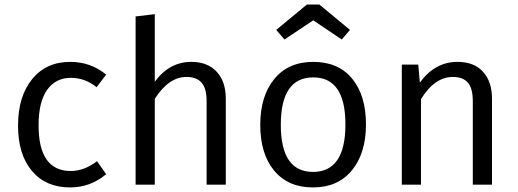

<svg xmlns="http://www.w3.org/2000/svg" viewBox="-20 -809 2267 841"><path d="M287 -538Q378 -538 445 -482L403 -427Q353 -468 290 -468Q224 -468 186.5 -415.5Q149 -363 149 -260Q149 -60 290 -60Q349 -60 405 -103L445 -46Q376 12 287 12Q181 12 120 -60Q59 -132 59 -259Q59 -386 120.5 -462Q182 -538 287 -538Z M818 -538Q889 -538 929 -495Q969 -452 969 -377V0H885V-365Q885 -423 862.5 -447.5Q840 -472 797 -472Q719 -472 658 -376V0H574V-737L658 -747V-451Q722 -538 818 -538Z M1352 -470Q1210 -470 1210 -262Q1210 -56 1351 -56Q1493 -56 1493 -264Q1493 -470 1352 -470ZM1352 -538Q1462 -538 1522.5 -464.5Q1583 -391 1583 -264Q1583 -138 1521.5 -63Q1460 12 1351 12Q1242 12 1181 -61.5Q1120 -135 1120 -262Q1120 -388 1181.5 -463Q1243 -538 1352 -538ZM1190 -678 1324 -789H1379L1513 -678L1477 -636L1352 -720L1226 -636Z M1984 -538Q2056 -538 2095.5 -495Q2135 -452 2135 -377V0H2051V-365Q2051 -423 2029 -447.5Q2007 -472 1964 -472Q1884 -472 1824 -375V0H1740V-526H1812L1819 -447Q1885 -538 1984 -538Z"/></svg>

Font: FiraSans
Style: Regular
Weight: 350
Designer: Carrois Corporate & Edenspiekermann AG
Foundry: Carrois Corporate GbR & Edenspiekermann AG
Version: Version 3.106;PS 003.106;hotconv 1.0.70;makeotf.lib2.5.58329